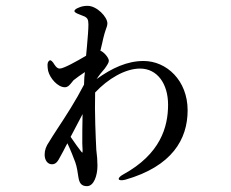

<svg xmlns="http://www.w3.org/2000/svg" viewBox="-20 -590 790 658"><path d="M232 -315C243 -324 256 -333 271 -343C270 -337 270 -331 269 -325C269 -317 268 -308 268 -300C239 -244 208 -196 175 -146C166 -132 156 -117 149 -105C138 -89 133 -76 133 -60C133 -41 143 -27 158 -27C173 -27 179 -39 187 -54C194 -66 199 -76 205 -88C207 -91 209 -95 211 -99C222 -76 232 -50 238 -34C244 -17 246 0 249 19C252 36 258 48 278 48C302 48 314 11 314 -22C314 -31 313 -39 313 -48L310 -77C308 -119 304 -202 306 -273C350 -320 409 -355 460 -355C519 -355 556 -303 556 -231C556 -155 530 -62 402 8C391 14 386 20 387 24C388 28 396 29 409 26C570 -20 623 -113 623 -212C623 -314 551 -381 472 -381C416 -381 364 -357 311 -319C321 -334 331 -346 339 -355C348 -368 353 -375 353 -382C353 -390 341 -407 327 -415C326 -415 325 -416 324 -416C329 -435 332 -451 334 -459C337 -473 340 -480 342 -487C345 -495 348 -503 348 -510C348 -532 312 -570 280 -570C269 -570 259 -568 250 -564C239 -560 235 -555 235 -552C235 -549 240 -545 251 -541C259 -538 266 -535 271 -533C279 -528 283 -524 283 -506C283 -490 281 -464 278 -431L275 -399C243 -380 198 -355 185 -355C178 -355 173 -359 167 -368C160 -380 154 -385 150 -383C145 -380 142 -374 143 -363C143 -358 144 -353 145 -347C151 -322 178 -291 202 -291C212 -291 217 -297 223 -304ZM222 -121C236 -148 250 -175 263 -199C262 -162 262 -126 262 -99C262 -91 263 -83 263 -77C263 -65 263 -65 258 -71C252 -78 237 -99 222 -121Z"/></svg>

Font: 寒蝉锦书宋 CompactLight
Style: Bold
Weight: 400
Width: 4
Designer: 寒蝉锦书宋{Warren} 思源宋体{Ryoko NISHIZUKA 西塚涼子 (kana & ideographs); Frank Grießhammer (Latin, Greek & Cyrillic); Wenlong ZHANG 
Foundry: Adobe & ChillType
Version: Version 2.000;Glyphs 3.1.1 (3135)